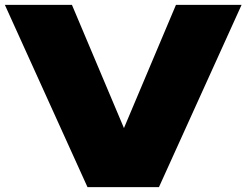

<svg xmlns="http://www.w3.org/2000/svg" viewBox="-23 -770 1014 790"><path d="M337 0 -3 -750H273L487 -243L701 -750H971L631 0Z"/></svg>

Font: Bounded
Style: Regular
Weight: 900
Designer: Vlad Churkin
Version: Version 1.0